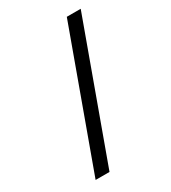

<svg xmlns="http://www.w3.org/2000/svg" viewBox="-228 -888 1057 1190"><g transform="rotate(-30 300.0 -292.5)"><path d="M447 -775H546.5L195.5 190H96Z"/></g></svg>

Font: JuliaMono Medium
Style: Regular
Weight: 500
Monospace: yes
Designer: cormullion
Foundry: corm
Version: Version 0.054; ttfautohint (v1.8.4)